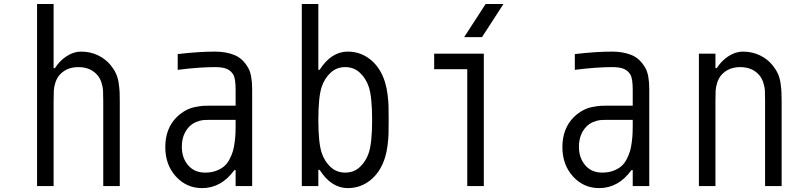

<svg xmlns="http://www.w3.org/2000/svg" viewBox="-20 -937 4040 967"><path d="M388 -677.1Q434.9 -677.1 474 -658.2Q513 -639.3 538.4 -607.4Q554.7 -587.2 564.5 -565.8Q574.2 -544.3 577.8 -518.2Q581.4 -492.2 582.4 -475.3Q583.3 -458.3 583.3 -427.7V0H500V-427.7Q500 -463.5 499 -481.1Q498 -498.7 491.2 -520.5Q484.4 -542.3 470.7 -558.6Q435.5 -599 375 -599Q314.5 -599 279.3 -558.6Q265.6 -542.3 258.8 -520.5Q252 -498.7 251 -481.1Q250 -463.5 250 -427.7V0H166.7V-916.7H250V-593.8H256.5Q280.6 -631.5 316.1 -654.3Q351.6 -677.1 388 -677.1Z M1166.7 -333.3H1039.1Q1015 -333.3 1001.6 -332Q988.3 -330.7 968.1 -322.6Q947.9 -314.5 932.3 -298.2Q895.8 -259.8 895.8 -197.3Q895.8 -141.9 927.4 -104.8Q959 -67.7 1013 -67.7Q1044.3 -67.7 1068.7 -76.8Q1093.1 -85.9 1109 -99.6Q1125 -113.3 1136.4 -135.4Q1147.8 -157.6 1153.3 -176.8Q1158.9 -196 1162.1 -222.7Q1165.4 -249.3 1166 -266.3Q1166.7 -283.2 1166.7 -306.6ZM1062.5 -677.1Q1118.5 -677.1 1160.8 -659.8Q1203.1 -642.6 1230.5 -594.4Q1250 -559.9 1250 -487.6V0H1166.7V-80.1H1160.2Q1094.4 10.4 997.4 10.4Q919.3 10.4 865.9 -48.2Q812.5 -106.8 812.5 -196Q812.5 -289.7 869.8 -347Q890.6 -367.2 914.1 -380.2Q937.5 -393.2 963.2 -398.1Q988.9 -403 1003.6 -404Q1018.2 -404.9 1040.4 -404.9H1166.7V-484.4Q1166.7 -541 1154.9 -561.2Q1143.9 -580.1 1123.4 -589.5Q1102.9 -599 1062.5 -599Q984.4 -599 875 -585.3V-664.7Q982.4 -677.1 1062.5 -677.1Z M1731.8 -677.1Q1796.2 -677.1 1846.4 -636.4Q1896.5 -595.7 1919.3 -522.8Q1927.7 -495.4 1932 -461.6Q1936.2 -427.7 1936.8 -404Q1937.5 -380.2 1937.5 -333.3Q1937.5 -286.5 1936.8 -262.7Q1936.2 -238.9 1932 -205.1Q1927.7 -171.2 1919.3 -143.9Q1896.5 -71 1846.4 -30.3Q1796.2 10.4 1731.8 10.4Q1648.4 10.4 1589.8 -81.4H1583.3V0H1500V-916.7H1583.3V-585.3H1589.8Q1648.4 -677.1 1731.8 -677.1ZM1600.3 -500Q1583.3 -448.6 1583.3 -333.3Q1583.3 -218.1 1600.3 -166.7Q1614.6 -124.3 1644.9 -96Q1675.1 -67.7 1718.8 -67.7Q1762.4 -67.7 1792.6 -96Q1822.9 -124.3 1837.2 -166.7Q1854.2 -218.1 1854.2 -333.3Q1854.2 -448.6 1837.2 -500Q1822.9 -542.3 1792.6 -570.6Q1762.4 -599 1718.8 -599Q1675.1 -599 1644.9 -570.6Q1614.6 -542.3 1600.3 -500Z M2317.7 -750 2425.8 -916.7H2515.6L2407.6 -750ZM2333.3 0V-588.5H2166.7V-666.7H2416.7V0Z M3166.7 -333.3H3039.1Q3015 -333.3 3001.6 -332Q2988.3 -330.7 2968.1 -322.6Q2947.9 -314.5 2932.3 -298.2Q2895.8 -259.8 2895.8 -197.3Q2895.8 -141.9 2927.4 -104.8Q2959 -67.7 3013 -67.7Q3044.3 -67.7 3068.7 -76.8Q3093.1 -85.9 3109 -99.6Q3125 -113.3 3136.4 -135.4Q3147.8 -157.6 3153.3 -176.8Q3158.9 -196 3162.1 -222.7Q3165.4 -249.3 3166 -266.3Q3166.7 -283.2 3166.7 -306.6ZM3062.5 -677.1Q3118.5 -677.1 3160.8 -659.8Q3203.1 -642.6 3230.5 -594.4Q3250 -559.9 3250 -487.6V0H3166.7V-80.1H3160.2Q3094.4 10.4 2997.4 10.4Q2919.3 10.4 2865.9 -48.2Q2812.5 -106.8 2812.5 -196Q2812.5 -289.7 2869.8 -347Q2890.6 -367.2 2914.1 -380.2Q2937.5 -393.2 2963.2 -398.1Q2988.9 -403 3003.6 -404Q3018.2 -404.9 3040.4 -404.9H3166.7V-484.4Q3166.7 -541 3154.9 -561.2Q3143.9 -580.1 3123.4 -589.5Q3102.9 -599 3062.5 -599Q2984.4 -599 2875 -585.3V-664.7Q2982.4 -677.1 3062.5 -677.1Z M3721.4 -677.1Q3768.2 -677.1 3807.3 -658.2Q3846.4 -639.3 3871.7 -607.4Q3888 -587.2 3897.8 -565.8Q3907.6 -544.3 3911.1 -518.2Q3914.7 -492.2 3915.7 -475.3Q3916.7 -458.3 3916.7 -427.7V0H3833.3V-427.7Q3833.3 -463.5 3832.4 -481.1Q3831.4 -498.7 3824.5 -520.5Q3817.7 -542.3 3804 -558.6Q3768.9 -599 3708.3 -599Q3647.8 -599 3612.6 -558.6Q3599 -542.3 3592.1 -520.5Q3585.3 -498.7 3584.3 -481.1Q3583.3 -463.5 3583.3 -427.7V0H3500V-666.7H3583.3V-593.8H3589.8Q3613.9 -631.5 3649.4 -654.3Q3684.9 -677.1 3721.4 -677.1Z"/></svg>

Font: TypoPRO Monoid
Style: Regular
Weight: 400
Width: 4
Monospace: yes
Designer: Andreas Larsen (@larsenwork)
Version: Version 0.61